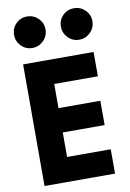

<svg xmlns="http://www.w3.org/2000/svg" viewBox="-101 -997 715 1057"><g transform="rotate(-10 257.0 -468.0)"><path d="M301 -848Q301 -885 326.5 -910.5Q352 -936 389 -936Q425 -936 451 -910.5Q477 -885 477 -848Q477 -812 451 -786Q425 -760 389 -760Q352 -760 326.5 -786Q301 -812 301 -848ZM39 -848Q39 -885 64.5 -910.5Q90 -936 127 -936Q163 -936 189 -910.5Q215 -885 215 -848Q215 -812 189 -786Q163 -760 127 -760Q90 -760 64.5 -786Q39 -812 39 -848ZM454 -136V0H60V-680H454V-544H210V-409H444V-273H210V-136Z"/></g></svg>

Font: Puffins on Iceburgs(2)
Style: on-Iceburgs-Bold
Weight: 700
Version: Version 1.0